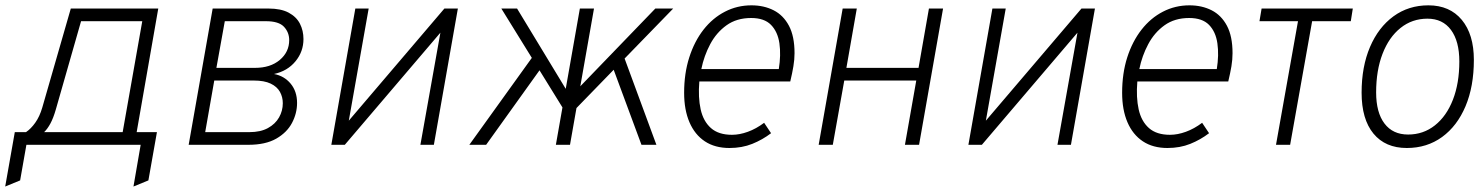

<svg xmlns="http://www.w3.org/2000/svg" viewBox="-32 -543 5560 720"><path d="M-12.5 156.5 23.5 -47.5H65.5Q84 -60 100.2 -82.8Q116.5 -105.5 126.5 -139.5L233.5 -511H561.5L480.5 -47.5H556.5L524.5 133.5L468.5 156.5L495.5 0H67L43.5 133.5ZM133.5 -47.5H428L501.5 -463.5H272L177.5 -133Q168 -100 157 -79.8Q146 -59.5 133.5 -47.5Z M675.5 0 765.5 -511H975Q1021.5 -511 1050.5 -495.5Q1079.5 -480 1092.8 -454Q1106 -428 1106 -396.5Q1106 -349.5 1076 -313Q1046 -276.5 995.5 -265.5Q1033.5 -258.5 1057.8 -229.5Q1082 -200.5 1082 -157Q1082 -118 1063 -82Q1044 -46 1003.8 -23Q963.5 0 899.5 0ZM737.5 -47.5H903.5Q945 -47.5 972.8 -62.8Q1000.5 -78 1014.5 -102.8Q1028.5 -127.5 1028.5 -156Q1028.5 -179 1017.8 -198.5Q1007 -218 983 -229.5Q959 -241 919.5 -241H771.5ZM779.5 -288.5H924Q982 -288.5 1017.2 -318.2Q1052.5 -348 1052.5 -392.5Q1052.5 -421.5 1033 -442.5Q1013.5 -463.5 965 -463.5H811Z M1210.5 0 1300.5 -511H1350.5L1276 -90.5L1634.5 -511H1685L1595 0H1544.5L1619.5 -420.5L1261 0Z M2087.5 -123.5 1848 -511H1907L2098.5 -195ZM2111 -118.5 2122.5 -197 2425.5 -511H2492.5ZM1728 0 1982.5 -354 2013.5 -310.5 1791 0ZM2052.5 0 2142.5 -511H2195.5L2105.5 0ZM2373.5 0 2258.5 -310.5 2299 -354 2429.5 0Z M2703.5 12Q2649 12 2611.2 -13Q2573.5 -38 2553.5 -84.5Q2533.5 -131 2533.5 -195Q2533.5 -268 2552.8 -328Q2572 -388 2606.2 -431.8Q2640.5 -475.5 2686.5 -499.2Q2732.5 -523 2786 -523Q2832.5 -523 2869 -504.5Q2905.5 -486 2926.5 -446.5Q2947.5 -407 2947.5 -343.5Q2947.5 -319.5 2943.2 -294.2Q2939 -269 2931.5 -237.5H2590.5Q2585.5 -177.5 2595.5 -132.8Q2605.5 -88 2634 -62.8Q2662.5 -37.5 2713 -37.5Q2741.5 -37.5 2772.5 -48.8Q2803.5 -60 2833.5 -82.5L2859.5 -43.5Q2827.5 -19 2789 -3.5Q2750.5 12 2703.5 12ZM2598 -284H2888.5Q2897 -337 2890.8 -380.5Q2884.5 -424 2859.2 -449.8Q2834 -475.5 2785 -475.5Q2730.5 -475.5 2692.5 -448.2Q2654.5 -421 2631.2 -377.2Q2608 -333.5 2598 -284Z M3038 0 3128 -511H3181L3142 -288.5H3412.5L3451.5 -511H3504.5L3414.5 0H3361.5L3404 -241H3134L3091 0Z M3599.5 0 3689.5 -511H3739.5L3665 -90.5L4023.5 -511H4074L3984 0H3933.5L4008.5 -420.5L3650 0Z M4346 12Q4291.5 12 4253.8 -13Q4216 -38 4196 -84.5Q4176 -131 4176 -195Q4176 -268 4195.2 -328Q4214.5 -388 4248.8 -431.8Q4283 -475.5 4329 -499.2Q4375 -523 4428.5 -523Q4475 -523 4511.5 -504.5Q4548 -486 4569 -446.5Q4590 -407 4590 -343.5Q4590 -319.5 4585.8 -294.2Q4581.5 -269 4574 -237.5H4233Q4228 -177.5 4238 -132.8Q4248 -88 4276.5 -62.8Q4305 -37.5 4355.5 -37.5Q4384 -37.5 4415 -48.8Q4446 -60 4476 -82.5L4502 -43.5Q4470 -19 4431.5 -3.5Q4393 12 4346 12ZM4240.5 -284H4531Q4539.5 -337 4533.2 -380.5Q4527 -424 4501.8 -449.8Q4476.5 -475.5 4427.5 -475.5Q4373 -475.5 4335 -448.2Q4297 -421 4273.8 -377.2Q4250.5 -333.5 4240.5 -284Z M4753 0 4835.5 -463.5H4691L4699 -511H5041L5033.5 -463.5H4888.5L4806 0Z M5243.5 12Q5163 12 5118.5 -42Q5074 -96 5074 -195.5Q5074 -293 5105.5 -366.8Q5137 -440.5 5193.5 -481.8Q5250 -523 5324.5 -523Q5404.5 -523 5449.8 -468.5Q5495 -414 5495 -318.5Q5495 -219 5463.8 -144.8Q5432.5 -70.5 5375.8 -29.2Q5319 12 5243.5 12ZM5248.5 -38.5Q5305.5 -38.5 5349 -73Q5392.5 -107.5 5416.5 -169.2Q5440.5 -231 5440.5 -312.5Q5440.5 -388.5 5409.2 -430.8Q5378 -473 5321 -473Q5263.5 -473 5220 -438.2Q5176.5 -403.5 5152.5 -341.2Q5128.5 -279 5128.5 -196.5Q5128.5 -121 5159.8 -79.8Q5191 -38.5 5248.5 -38.5Z"/></svg>

Font: Overpass ExtraLight
Style: Italic
Weight: 250
Italic angle: -10°
Designer: Delve Withrington, Dave Bailey, Thomas Jockin
Foundry: Delve Fonts LLC
Version: Version 4.000